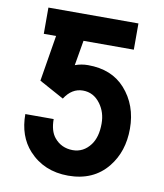

<svg xmlns="http://www.w3.org/2000/svg" viewBox="-83 -800 752 879"><g transform="rotate(10 293.0 -361.0)"><path d="M51.3 -233.9H183.1Q183.1 -178.7 207.5 -148.9Q239.7 -109.4 293 -108.9Q343.3 -108.9 375.5 -151.9Q402.8 -188.5 402.8 -251.5Q402.8 -303.7 374.5 -342.3Q342.8 -385.7 293 -385.7Q241.2 -385.7 208 -333.5L92.8 -396.5L127.9 -610.4H70.8V-732.4H489.3V-610.4H255.4L235.4 -493.7Q264.2 -504.4 295.9 -504.4Q405.8 -504.4 468.3 -434.6Q534.7 -360.4 534.7 -250.5Q534.7 -144.5 476.1 -71.8Q410.2 9.8 293 9.8Q180.2 9.8 109.4 -67.4Q51.3 -131.3 51.3 -233.9Z"/></g></svg>

Font: Consola Mono
Style: Bold
Weight: 700
Monospace: yes
Designer: Wojciech Kalinowski "wmk69" (wmk69@o2.pl)
Foundry: Wojciech Kalinowski "wmk69" (wmk69@o2.pl)
Version: Version 2.1.0